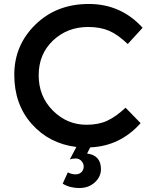

<svg xmlns="http://www.w3.org/2000/svg" viewBox="-20 -736 776 968"><path d="M416 -107Q477 -107 521 -127.5Q565 -148 613 -193L689 -115Q585 1 435 7L419 38Q489 47 489 117Q489 155 458 183.5Q427 212 379.5 212Q332 212 296 190L322 133Q341 143 360.5 143Q380 143 391 131.5Q402 120 402 104Q402 88 390.5 75.5Q379 63 361.5 63Q344 63 332 68L365 5Q228 -12 140 -111Q52 -210 52 -359Q52 -508 158.5 -612Q265 -716 427.5 -716Q590 -716 699 -596L624 -514Q574 -562 529.5 -581Q485 -600 425 -600Q319 -600 247 -531.5Q175 -463 175 -356.5Q175 -250 246.5 -178.5Q318 -107 416 -107Z"/></svg>

Font: Montserrat_am3
Style: Regular
Weight: 400
Designer: Julieta Ulanovsky
Foundry: Julieta Ulanovsky, Armenina letters added by Vahan Hovhannisyan
Version: Version 2.001